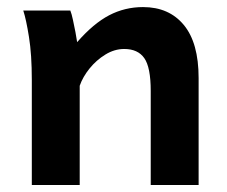

<svg xmlns="http://www.w3.org/2000/svg" viewBox="-20 -528 648 548"><path d="M546.9 0H410.2Q410.2 0 410.2 -21Q410.2 -42 410.2 -75.2Q410.2 -108.4 410.2 -145.5Q410.2 -182.6 410.2 -215.6Q410.2 -248.5 410.2 -268.6Q410.2 -335.9 391.8 -362.1Q373.5 -388.2 334.5 -388.2Q306.6 -388.2 280.8 -372.3Q254.9 -356.4 235.6 -332.5Q216.3 -308.6 207.5 -283.2V0H70.8Q70.8 0 70.8 -21.7Q70.8 -43.5 70.8 -78.1Q70.8 -112.8 70.8 -153.6Q70.8 -194.3 70.8 -233.2Q70.8 -272 70.8 -300.3Q70.8 -372.1 62.7 -422.4Q54.7 -472.7 46.4 -498H180.7Q184.6 -488.3 188.2 -471.2Q191.9 -454.1 195.3 -436.5Q198.7 -418.9 200.2 -407.7Q246.6 -460.9 291.5 -484.4Q336.4 -507.8 388.2 -507.8Q462.4 -507.8 504.6 -456.8Q546.9 -405.8 546.9 -305.2Q546.9 -280.8 546.9 -242.9Q546.9 -205.1 546.9 -163.1Q546.9 -121.1 546.9 -84Q546.9 -46.9 546.9 -23.4Q546.9 0 546.9 0Z"/></svg>

Font: Andika
Style: Bold
Weight: 700
Designer: Victor Gaultney, Annie Olsen, Julie Remington, Don Collingsworth, Eric Hays, Becca Hirsbrunner
Foundry: SIL International
Version: Version 6.101